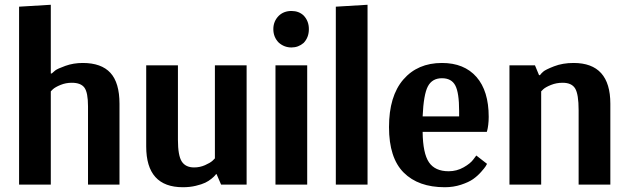

<svg xmlns="http://www.w3.org/2000/svg" viewBox="-20 -774 2634 805"><path d="M60 0V-746L193 -754V-466H197Q202 -471 211.5 -478.5Q221 -486 254.5 -498Q288 -510 327 -510Q405 -510 443 -468.5Q481 -427 481 -339V0H349V-328Q349 -386 334 -406.5Q319 -427 281 -427Q256 -427 234 -418Q212 -409 202 -400L193 -391V0Z M747 11Q593 11 593 -160V-500H726V-188Q726 -122 742 -97Q758 -72 794 -72Q818 -72 839.5 -81.5Q861 -91 871 -100L881 -110V-500H1014V0H907L888 -44H886Q884 -42 881 -38Q878 -34 866.5 -24.5Q855 -15 840.5 -8Q826 -1 801 5Q776 11 747 11Z M1202 -575Q1172 -575 1149 -595Q1126 -618 1126 -652Q1126 -685 1149 -708Q1170 -728 1202 -728Q1233 -728 1253 -709Q1275 -686 1275 -652Q1275 -617 1253 -594Q1231 -575 1202 -575ZM1135 0V-500H1268V0Z M1388 0V-746L1521 -754V0Z M1845 11Q1734 11 1672.5 -50.5Q1611 -112 1611 -241Q1611 -371 1671 -440.5Q1731 -510 1833 -510Q1926 -510 1977.5 -451.5Q2029 -393 2029 -284Q2029 -266 2027 -250.5Q2025 -235 2023 -228L2021 -221H1752Q1753 -131 1778.5 -93.5Q1804 -56 1861 -56Q1895 -56 1924 -72.5Q1953 -89 1965 -106L1977 -122L2022 -87Q2020 -83 2016 -76.5Q2012 -70 1997 -53Q1982 -36 1963.5 -23Q1945 -10 1913 0.5Q1881 11 1845 11ZM1752 -286H1905V-309Q1905 -385 1889 -415.5Q1873 -446 1833 -446Q1792 -446 1774 -412Q1756 -378 1752 -286Z M2116 0V-500H2223L2240 -459H2244Q2248 -465 2257.5 -473.5Q2267 -482 2303 -496Q2339 -510 2385 -510Q2539 -510 2539 -339V0H2406V-312Q2406 -379 2391.5 -403Q2377 -427 2339 -427Q2313 -427 2290.5 -418Q2268 -409 2258 -400L2249 -391V0Z"/></svg>

Font: Arsenal
Style: Bold
Weight: 700
Designer: Andrij Shevchenko
Foundry: Stairsfor
Version: Version 2.001;PS 002.001;hotconv 1.0.88;makeotf.lib2.5.64775